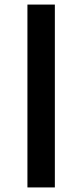

<svg xmlns="http://www.w3.org/2000/svg" viewBox="-20 -820 360 840"><path d="M220 0H100V-800H220Z"/></svg>

Font: Gauge Heavy
Style: Heavy
Weight: 900
Designer: Daniel Pimley
Foundry: Daniel Pimley
Version: Version 2.0